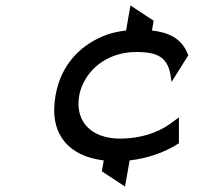

<svg xmlns="http://www.w3.org/2000/svg" viewBox="-20 -576 792 705"><path d="M634 -48 637 -50V-145L603 -120C558 -89 497 -67 420 -67C395 -67 370 -71 349 -79C292 -100 258 -151 271 -226C275 -248 284 -270 296 -289C330 -343 394 -385 481 -385C564 -385 599 -363 608 -288L610 -275L672 -374L670 -376C647 -437 597 -457 538 -464L544 -500L459 -556L443 -464C419 -461 396 -457 374 -449C278 -415 204 -340 184 -226C178 -192 177 -159 183 -129C198 -55 254 0 361 13L354 53L439 109L456 13C527 5 588 -19 634 -48Z"/></svg>

Font: Charger Monospace
Style: Regular
Weight: 400
Designer: Jasper
Foundry: Cannot Into Space Fonts
Version: Version 0.980